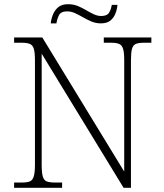

<svg xmlns="http://www.w3.org/2000/svg" viewBox="-20 -892 778 912"><path d="M47 0V-25H84Q109 -25 122 -30.5Q135 -36 140.5 -54.5Q146 -73 146 -109V-606Q146 -643 140.5 -660.5Q135 -678 121.5 -683.5Q108 -689 84 -689H47V-714H181L570 -77V-606Q570 -643 564.5 -660.5Q559 -678 545.5 -683.5Q532 -689 508 -689H473V-714H699V-689H664Q639 -689 625.5 -683.5Q612 -678 607 -660Q602 -642 602 -605V0H567L178 -637V-109Q178 -73 183 -54.5Q188 -36 201.5 -30.5Q215 -25 240 -25H275V0ZM459 -781Q435 -781 414 -790Q393 -799 374 -810Q355 -821 336.5 -829.5Q318 -838 299 -838Q269 -838 260 -819.5Q251 -801 248 -781H221Q223 -802 231.5 -823Q240 -844 257 -858Q274 -872 303 -872Q329 -872 349.5 -863.5Q370 -855 388.5 -844Q407 -833 425 -824.5Q443 -816 461 -816Q489 -816 498.5 -832.5Q508 -849 511 -869H538Q536 -847 528 -827Q520 -807 504 -794Q488 -781 459 -781Z"/></svg>

Font: Noto Serif Kannada ExtraLight
Style: Regular
Weight: 250
Version: Version 2.003